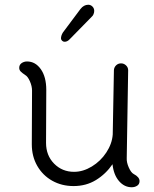

<svg xmlns="http://www.w3.org/2000/svg" viewBox="-20 -774 649 809"><path d="M568 -11Q568 2 558 8.5Q548 15 535 15Q504 15 481.5 -11Q459 -37 454 -82Q426 -41 384.5 -15.5Q343 10 290 10Q240 10 200 -12.5Q160 -35 137 -75Q114 -115 114 -166Q114 -307 115 -392Q115 -411 106 -431.5Q97 -452 86 -458Q74 -466 67.5 -472.5Q61 -479 61 -488Q61 -501 71 -508Q81 -515 94 -515Q129 -515 152 -482.5Q175 -450 175 -395L174 -172Q174 -119 208 -84.5Q242 -50 292 -50Q330 -50 367 -72.5Q404 -95 428 -131.5Q452 -168 455 -207L460 -479Q461 -491 469.5 -499Q478 -507 490 -507Q502 -507 511 -498.5Q520 -490 520 -478L514 -108Q513 -90 522.5 -68.5Q532 -47 543 -41Q568 -28 568 -11ZM237 -612Q237 -624 245 -637L319 -736Q333 -754 352 -754Q362 -754 369.5 -746.5Q377 -739 377 -728Q377 -721 374 -714Q371 -707 367 -704L272 -607Q263 -598 252 -598Q246 -598 241.5 -602.5Q237 -607 237 -612Z"/></svg>

Font: Tsukimi Rounded
Style: Regular
Weight: 400
Designer: Takashi Funayama
Foundry: Takashi Funayama
Version: Version 1.032; ttfautohint (v1.8.3)